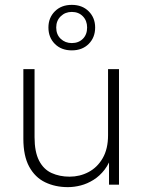

<svg xmlns="http://www.w3.org/2000/svg" viewBox="-20 -759 593 789"><path d="M259 10Q207 10 165.5 -10Q124 -30 100 -74Q76 -118 76 -189V-475H122V-195Q122 -135 140.5 -99Q159 -63 192 -48Q225 -33 266 -33Q308 -33 344 -52Q380 -71 402 -109Q424 -147 424 -203V-475H469V0H428V-126H441Q430 -88 410 -62Q390 -36 364.5 -20Q339 -4 312 3Q285 10 259 10ZM275 -552Q232 -552 205.5 -578.5Q179 -605 179 -646Q179 -686 205.5 -712.5Q232 -739 275 -739Q318 -739 344.5 -712.5Q371 -686 371 -646Q371 -605 344.5 -578.5Q318 -552 275 -552ZM275 -582Q303 -582 320.5 -599.5Q338 -617 338 -646Q338 -674 320.5 -692Q303 -710 275 -710Q248 -710 229.5 -692Q211 -674 211 -646Q211 -617 229.5 -599.5Q248 -582 275 -582Z"/></svg>

Font: SUSE ExtraLight
Style: Regular
Weight: 250
Designer: Rene Bieder
Foundry: SUSE
Version: Version 1.000